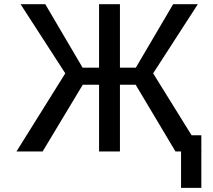

<svg xmlns="http://www.w3.org/2000/svg" viewBox="-20 -732 1029 928"><path d="M828.1 0 635.7 -322.4H559.7V0H458.8V-322.4H380L186.1 0H59.7L295.5 -377.5L79.5 -711.6H198.9L379.3 -404.8H458.8V-711.6H559.7V-404.8H636.4L816.8 -711.6H936.1L720.2 -377.5L954.5 0ZM953.1 -78.1V176.1H855.1V-78.1Z"/></svg>

Font: Interface
Style: Regular
Weight: 400
Designer: Rasmus Andersson
Foundry: rsms
Version: Version 1.8